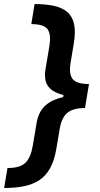

<svg xmlns="http://www.w3.org/2000/svg" viewBox="-55 -792 493 948"><path d="M373 -312Q300.8 -312 257.8 -323Q214.8 -334 194.3 -353Q173.8 -372.1 169.4 -396.7Q165 -421.4 169.4 -448.7L189 -565.4Q198.2 -621.1 180.4 -647Q162.6 -672.9 99.6 -672.9L115.7 -772Q169.4 -772 210 -763.4Q250.5 -754.9 276.1 -733.6Q301.8 -712.4 310.5 -674.1Q319.3 -635.7 309.1 -575.7L293.5 -481.9Q284.2 -426.3 304 -401.6Q323.7 -377 384.3 -377ZM-34.7 136.2 -18.1 37.6Q44.9 37.6 71 11.2Q97.2 -15.1 106.4 -70.3L126 -186.5Q130.4 -213.4 143.1 -238Q155.8 -262.7 182.6 -282Q209.5 -301.3 256.1 -312.5Q302.7 -323.7 375 -323.7L364.7 -258.8Q304.2 -258.3 276.1 -233.6Q248 -209 239.3 -152.8L223.6 -60.1Q213.9 0 192.4 38.6Q170.9 77.1 138.2 98.1Q105.5 119.1 62.3 127.7Q19 136.2 -34.7 136.2ZM364.7 -258.8 247.6 -258.3 267.6 -377.4 384.3 -377Z"/></svg>

Font: Inter Tight SemiBold
Style: Italic
Weight: 600
Italic angle: -9.39999°
Designer: Rasmus Andersson
Foundry: rsms
Version: Version 3.004